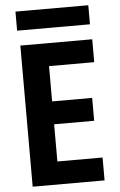

<svg xmlns="http://www.w3.org/2000/svg" viewBox="-61 -961 627 1003"><g transform="rotate(-5 252.5 -459.5)"><path d="M446 -620V-740H69V0H446V-120H209V-315H419V-435H209V-620ZM59 -819H441V-919H59Z"/></g></svg>

Font: Malmofest SemiBold
Style: Regular
Weight: 600
Designer: Jonny Pinhorn (Poppins), Kolossal
Version: Version 1.004;Glyphs 3.1.2 (3151)